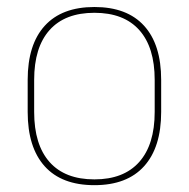

<svg xmlns="http://www.w3.org/2000/svg" viewBox="-20 -517 539 548"><path d="M249.5 11.5Q156 11.5 107.5 -42.5Q59 -96.5 59 -197.5V-289Q59 -390 107.8 -443.5Q156.5 -497 249.5 -497Q342.5 -497 391.2 -443.5Q440 -390 440 -289V-197.5Q440 -96.5 391.2 -42.5Q342.5 11.5 249.5 11.5ZM249.5 -5Q333 -5 377.2 -54.5Q421.5 -104 421.5 -197.5V-289Q421.5 -382 377.5 -431.2Q333.5 -480.5 249.5 -480.5Q165.5 -480.5 121.5 -431.2Q77.5 -382 77.5 -289V-197.5Q77.5 -104 121.5 -54.5Q165.5 -5 249.5 -5Z"/></svg>

Font: Anek Malayalam Thin
Style: Regular
Weight: 250
Version: Version 1.003